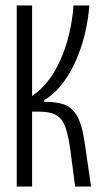

<svg xmlns="http://www.w3.org/2000/svg" viewBox="-20 -680 372 700"><path d="M41 0V-660H97V-330Q161 -373 200.5 -462Q240 -551 248 -660H306Q298 -572 273.5 -502Q249 -432 214.5 -384.5Q180 -337 141 -315V-309Q180 -309 209.5 -300.5Q239 -292 259 -260.5Q279 -229 289 -158L312 0H254L237 -129Q230 -182 219.5 -213.5Q209 -245 187 -259Q165 -273 123 -273H97V0Z"/></svg>

Font: Bricolage Grotesque 96pt Condensed ExtraLight
Style: Regular
Weight: 200
Width: 3
Designer: Mathieu Triay
Foundry: Atelier Triay
Version: Version 1.001; ttfautohint (v1.8.4.7-5d5b);gftools[0.9.33.de